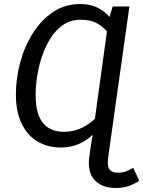

<svg xmlns="http://www.w3.org/2000/svg" viewBox="-20 -721 712 954"><path d="M283 12Q218 12 167.5 -17.5Q117 -47 88 -106Q59 -165 59 -251Q59 -332 80.5 -411.5Q102 -491 143.5 -556.5Q185 -622 244 -661.5Q303 -701 378 -701Q423 -701 456.5 -686.5Q490 -672 515 -646.5Q540 -621 557 -589L528 -546Q500 -583 466 -603Q432 -623 381 -623Q323 -623 281 -588Q239 -553 211.5 -496.5Q184 -440 170.5 -375Q157 -310 157 -249Q157 -181 175 -141Q193 -101 224.5 -83.5Q256 -66 296 -66Q347 -66 388.5 -86.5Q430 -107 471 -149L495 -124Q458 -57 403.5 -22.5Q349 12 283 12ZM526 0H432L443 -69L519 -620L540 -689H623ZM556 213Q486 213 449.5 173Q413 133 424 55L432 0H526L517 66Q512 104 524 120.5Q536 137 564 137Q590 137 607 130Q624 123 642 113L672 177Q652 191 623 202Q594 213 556 213Z"/></svg>

Font: Fira Sans Variable
Style: Italic
Weight: 397
Italic angle: -8°
Designer: Carrois Corporate & Edenspiekermann AG
Foundry: Carrois Corporate GbR & Edenspiekermann AG
Version: Version 4.202